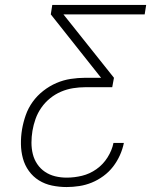

<svg xmlns="http://www.w3.org/2000/svg" viewBox="-20 -755 640 775"><path d="M249 0Q219 0 190 -6Q161 -12 137 -27Q113 -42 96.5 -65Q80 -88 72.5 -115.5Q65 -143 64.5 -173Q64 -203 69 -233Q74 -262 84 -290.5Q94 -319 112 -344Q130 -369 155 -388.5Q180 -408 208 -420Q236 -432 265.5 -436.5Q295 -441 324 -441H388L185 -697L191 -735H570L564 -697H236L440 -441L433 -403H324Q300 -403 275 -399Q250 -395 226.5 -385Q203 -375 182.5 -358.5Q162 -342 147 -320.5Q132 -299 123.5 -275Q115 -251 111 -227Q107 -203 107 -179Q107 -155 112.5 -133Q118 -111 130.5 -92.5Q143 -74 161.5 -61.5Q180 -49 202.5 -43.5Q225 -38 249 -38Q280 -38 311 -45.5Q342 -53 369 -72Q396 -91 414 -119.5Q432 -148 438 -178H480Q475 -153 464 -128.5Q453 -104 436.5 -82.5Q420 -61 397.5 -44.5Q375 -28 350.5 -18Q326 -8 300 -4Q274 0 249 0Z"/></svg>

Font: Iosevka SS04 XLt Ex Obl
Style: Regular
Weight: 200
Width: 7
Italic angle: -9°
Monospace: yes
Designer: Belleve Invis
Foundry: Belleve Invis
Version: Version 19.0.0; ttfautohint (v1.8.4)